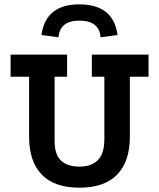

<svg xmlns="http://www.w3.org/2000/svg" viewBox="-20 -839 728 879"><path d="M574.5 -212.8Q574.5 -100 516.6 -39.9Q458.8 20.2 343.8 20.2Q228.5 20.2 170.9 -39.9Q113.2 -100 113.2 -212.8V-487.8H28.5V-589H287.2V-487.8H230V-193.2Q230 -130.8 259.6 -103.5Q289.2 -76.2 343.8 -76.2Q398.8 -76.2 428.2 -106.1Q457.8 -136 457.8 -203.2V-487.8H400.5V-589H660V-487.8H574.5ZM343.2 -819Q188.8 -819 170 -678.8L247.8 -668.2Q254.2 -744.5 343.2 -744.5Q434.5 -744.5 440.5 -668.2L518.2 -678.8Q499.5 -819 343.2 -819Z"/></svg>

Font: Podkova VF Beta
Style: Regular
Weight: 400
Designer: Ilya Yudin
Foundry: Cyreal (www.cyreal.org)
Version: Version 2.100